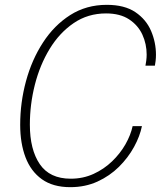

<svg xmlns="http://www.w3.org/2000/svg" viewBox="-20 -765 665 794"><path d="M567 -243.5Q558.5 -201.5 534.2 -157.2Q510 -113 472 -75.2Q434 -37.5 383.2 -14.2Q332.5 9 270.5 9Q199 9 153.2 -23.8Q107.5 -56.5 85.5 -114.5Q63.5 -172.5 63.5 -248.5Q63.5 -341 87.5 -429.5Q111.5 -518 157.8 -589.2Q204 -660.5 270.5 -702.8Q337 -745 421.5 -745Q495 -745 539.8 -714.8Q584.5 -684.5 604.8 -637Q625 -589.5 625 -538.5Q625 -525.5 623.5 -513Q622 -500.5 620.5 -493.5H581.5Q583 -501 584.8 -514Q586.5 -527 586.5 -539Q586.5 -583 568.8 -621.8Q551 -660.5 513.8 -685Q476.5 -709.5 418.5 -709.5Q343.5 -709.5 284.8 -669.5Q226 -629.5 185.5 -563Q145 -496.5 124.2 -414.8Q103.5 -333 103.5 -249.5Q103.5 -146.5 144.5 -86.2Q185.5 -26 272.5 -26Q323.5 -26 366.8 -45.8Q410 -65.5 443.5 -97.8Q477 -130 498.8 -168.2Q520.5 -206.5 528.5 -243.5Z"/></svg>

Font: Epilogue ExtraLight
Style: Italic
Weight: 250
Italic angle: -12°
Designer: Tyler Finck
Foundry: Etcetera Type Co
Version: Version 2.112